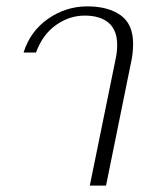

<svg xmlns="http://www.w3.org/2000/svg" viewBox="-20 -583 453 603"><path d="M344 -402Q348 -422 348 -442Q348 -488 321.5 -511Q295 -534 246 -534Q198 -534 156 -504.5Q114 -475 93 -418H54Q75 -485 131 -524Q187 -563 254 -563Q320 -563 359 -535Q398 -507 398 -446Q398 -422 394 -399L313 0H262Z"/></svg>

Font: Taviraj ExtraLight
Style: Italic
Weight: 275
Italic angle: -12°
Designer: Katatrad Team
Foundry: CadsonDemak
Version: Version 1.001